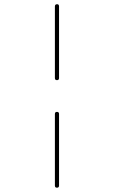

<svg xmlns="http://www.w3.org/2000/svg" viewBox="-20 -750 540 910"><path d="M240.2 129.9V-210Q240.2 -219.7 250 -219.7Q259.8 -219.7 259.8 -210V129.9Q259.8 139.6 250 139.6Q240.2 139.6 240.2 129.9ZM240.2 -379.9V-719.7Q240.2 -729.5 250 -730Q259.8 -730.5 259.8 -719.7V-379.9Q259.8 -370.1 250 -370.1Q240.2 -370.1 240.2 -379.9Z"/></svg>

Font: Rounded-L Mgen+ 2m thin
Style: Regular
Weight: 100
Designer: [Source Han Sans]
Ryoko NISHIZUKA  (kana & ideographs); Paul D. Hunt (Latin, Greek & Cyrillic); Wenlong ZHANG  (bopomofo
Version: Version 1.059.20150602